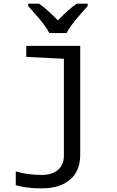

<svg xmlns="http://www.w3.org/2000/svg" viewBox="-20 -786 640 1046"><path d="M65.9 223.1V147.9Q131.3 167 207 167Q264.2 167 296.1 139.2Q328.1 111.3 328.1 62V-465.8L123 -476.1V-536.1H417V57.1Q417 145 361.8 192.6Q306.6 240.2 206.1 240.2Q126 240.2 65.9 223.1ZM457.5 -752.9Q445.3 -738.8 428.7 -720.2Q359.9 -643.1 342.8 -606H248.5Q231.4 -643.1 162.6 -720.2L133.8 -752.9V-766.1H192.4Q232.4 -739.7 295.4 -674.8Q355 -737.3 398.4 -766.1H457.5Z"/></svg>

Font: Apple Sans Adjectives
Style: Regular
Weight: 400
Monospace: yes
Foundry: Apple Sans Adjectives
Version: Version 0.01